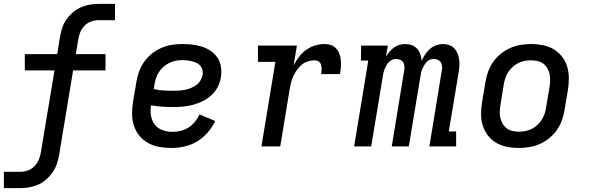

<svg xmlns="http://www.w3.org/2000/svg" viewBox="-20 -755 3040 990"><path d="M0 215V131H84Q104 131 123.5 124Q143 117 157.5 102Q172 87 180 68Q188 49 191 29L261 -392H108V-476H275L289 -563Q293 -586 300 -609Q307 -632 321 -652.5Q335 -673 354.5 -690Q374 -707 396.5 -717Q419 -727 442.5 -731Q466 -735 489 -735H573V-651H489Q469 -651 449.5 -644Q430 -637 415.5 -622Q401 -607 393.5 -588Q386 -569 383 -549L371 -476H524V-392H357L285 43Q281 66 273.5 89Q266 112 252 132.5Q238 153 219 170Q200 187 177 197Q154 207 130.5 211Q107 215 84 215Z M863 8Q831 8 800.5 2.5Q770 -3 744 -17.5Q718 -32 699 -55Q680 -78 670.5 -107Q661 -136 661 -167.5Q661 -199 666 -231L683 -331Q687 -358 696.5 -384.5Q706 -411 722.5 -435Q739 -459 762 -477.5Q785 -496 811 -507.5Q837 -519 864.5 -523.5Q892 -528 919 -528Q946 -528 972 -525Q998 -522 1022.5 -514Q1047 -506 1068 -491.5Q1089 -477 1102.5 -456Q1116 -435 1119.5 -409Q1123 -383 1119 -356Q1115 -331 1102.5 -306.5Q1090 -282 1069.5 -263.5Q1049 -245 1024.5 -233Q1000 -221 975 -214.5Q950 -208 924 -205.5Q898 -203 873 -203Q844 -203 815.5 -205Q787 -207 759 -212Q754 -185 758.5 -158.5Q763 -132 778 -112.5Q793 -93 818 -84Q843 -75 870 -75Q891 -75 912.5 -80.5Q934 -86 952.5 -98Q971 -110 985.5 -127.5Q1000 -145 1009 -165L1090 -131Q1075 -100 1051 -72Q1027 -44 996 -25.5Q965 -7 930.5 0.5Q896 8 863 8ZM873 -287Q888 -287 903.5 -288Q919 -289 934 -292Q949 -295 964 -301Q979 -307 992 -316.5Q1005 -326 1013.5 -340Q1022 -354 1025 -369Q1027 -382 1024 -394.5Q1021 -407 1013 -416Q1005 -425 993.5 -430.5Q982 -436 970 -439Q958 -442 945 -443.5Q932 -445 918 -445Q902 -445 885 -441.5Q868 -438 852 -430Q836 -422 822 -409.5Q808 -397 798.5 -382Q789 -367 784 -350.5Q779 -334 776 -317L773 -296Q797 -290 822 -288.5Q847 -287 873 -287Z M1328 0 1400 -436H1310V-520H1511L1494 -418Q1506 -441 1522 -462Q1538 -483 1559 -498Q1580 -513 1604.5 -520.5Q1629 -528 1653 -528Q1671 -528 1687 -522.5Q1703 -517 1714 -504.5Q1725 -492 1730.5 -476Q1736 -460 1737.5 -443Q1739 -426 1737.5 -408Q1736 -390 1733 -373H1636Q1638 -385 1638.5 -397Q1639 -409 1636 -420Q1633 -431 1623.5 -437.5Q1614 -444 1602 -444Q1585 -444 1567.5 -438.5Q1550 -433 1536 -421.5Q1522 -410 1511.5 -395Q1501 -380 1493 -363.5Q1485 -347 1481 -330.5Q1477 -314 1474 -297L1425 0Z M1806 0 1879 -443H1841L1842 -520H1980L1970 -463Q1979 -477 1989 -489Q1999 -501 2012.5 -510.5Q2026 -520 2040.5 -524Q2055 -528 2070 -528Q2088 -528 2104 -522Q2120 -516 2131 -503.5Q2142 -491 2147.5 -474.5Q2153 -458 2154 -441Q2162 -458 2172 -474Q2182 -490 2196.5 -502.5Q2211 -515 2229 -521.5Q2247 -528 2264 -528H2265Q2282 -528 2297.5 -522Q2313 -516 2323.5 -504.5Q2334 -493 2340 -477.5Q2346 -462 2348 -445Q2350 -428 2348.5 -411Q2347 -394 2344 -376L2294 -77H2332V0H2194L2258 -391Q2260 -402 2259.5 -413Q2259 -424 2253.5 -433Q2248 -442 2238 -446.5Q2228 -451 2216 -451Q2206 -451 2196.5 -447Q2187 -443 2180 -435.5Q2173 -428 2167.5 -419Q2162 -410 2158 -400.5Q2154 -391 2151.5 -381Q2149 -371 2148 -362L2088 0H2000L2064 -391Q2066 -402 2065.5 -413Q2065 -424 2059.5 -433Q2054 -442 2043.5 -446.5Q2033 -451 2022 -451Q2012 -451 2002.5 -447Q1993 -443 1985.5 -435.5Q1978 -428 1973 -419Q1968 -410 1964 -400.5Q1960 -391 1957.5 -381Q1955 -371 1954 -362L1894 0Z M2655 8Q2623 8 2593 2Q2563 -4 2538 -19Q2513 -34 2495.5 -57Q2478 -80 2469 -108.5Q2460 -137 2460.5 -168.5Q2461 -200 2466 -231L2483 -331Q2487 -358 2496.5 -384.5Q2506 -411 2522.5 -435Q2539 -459 2562 -477.5Q2585 -496 2611 -507.5Q2637 -519 2664.5 -523.5Q2692 -528 2718 -528Q2750 -528 2780 -522Q2810 -516 2835 -501Q2860 -486 2878 -463Q2896 -440 2904.5 -411.5Q2913 -383 2913 -351.5Q2913 -320 2908 -289L2891 -189Q2887 -162 2877.5 -135.5Q2868 -109 2851.5 -85Q2835 -61 2812 -42.5Q2789 -24 2763 -12.5Q2737 -1 2709 3.5Q2681 8 2655 8ZM2655 -76Q2671 -76 2688 -79Q2705 -82 2721 -90Q2737 -98 2750.5 -110.5Q2764 -123 2773.5 -138Q2783 -153 2788.5 -169.5Q2794 -186 2796 -203L2813 -303Q2816 -320 2816.5 -337.5Q2817 -355 2814 -371Q2811 -387 2803 -401.5Q2795 -416 2782 -426Q2769 -436 2752.5 -440Q2736 -444 2718 -444Q2702 -444 2685 -441Q2668 -438 2652.5 -430Q2637 -422 2623 -409.5Q2609 -397 2599.5 -382Q2590 -367 2585 -350.5Q2580 -334 2577 -317L2561 -217Q2558 -200 2557 -182.5Q2556 -165 2559.5 -149Q2563 -133 2571 -118.5Q2579 -104 2592 -94Q2605 -84 2621 -80Q2637 -76 2655 -76Z"/></svg>

Font: Iosevka HT Medium Extended
Style: Italic
Weight: 500
Width: 7
Italic angle: -9°
Monospace: yes
Designer: Belleve Invis
Foundry: Belleve Invis
Version: Version 32.3.0; ttfautohint (v1.8.4)